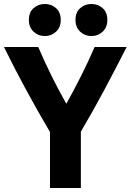

<svg xmlns="http://www.w3.org/2000/svg" viewBox="-32 -936 672 964"><path d="M374 8V-275Q436 -380 492.5 -486Q549 -592 604 -700H443Q412 -628 375.5 -555.5Q339 -483 301 -415Q223 -553 160 -700H-12Q41 -592 98.5 -486Q156 -380 219 -273V8ZM273 -836Q273 -874 249.5 -895Q226 -916 193 -916Q160 -916 136.5 -895Q113 -874 113 -836Q113 -799 136.5 -777Q160 -755 193 -755Q226 -755 249.5 -777Q273 -799 273 -836ZM507 -836Q507 -874 483.5 -895Q460 -916 427 -916Q394 -916 370.5 -895Q347 -874 347 -836Q347 -799 370.5 -777Q394 -755 427 -755Q460 -755 483.5 -777Q507 -799 507 -836Z"/></svg>

Font: Repo Bold
Style: Bold
Weight: 700
Designer: Stefan Peev
Foundry: Context Ltd
Version: Version 1.502